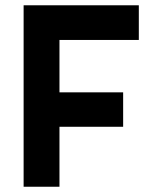

<svg xmlns="http://www.w3.org/2000/svg" viewBox="-20 -710 578 730"><path d="M69.8 0V-689.9H507.8V-558.1H206.1V-358.9H448.2V-228H206.1V0Z"/></svg>

Font: TitilliumText25L
Style: 999 wt
Weight: 900
Designer: Accademia di Belle Arti di Urbino and others
Foundry: Accademia di Belle Arti di Urbino and others.
Version: Version 25.000